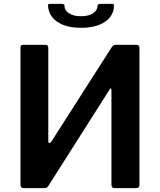

<svg xmlns="http://www.w3.org/2000/svg" viewBox="-20 -974 828 994"><path d="M215 -742Q230 -742 230 -726V-244Q230 -235 235 -233.5Q240 -232 246 -241L558 -729Q564 -738 569 -740Q574 -742 584 -742H685Q702 -742 702 -725V-16Q702 0 684 0H575Q557 0 557 -16V-509Q557 -515 553.5 -516Q550 -517 547 -510L230 -11Q225 -3 219.5 -1.5Q214 0 206 0H103Q96 0 91 -4Q86 -8 86 -15V-728Q86 -742 99 -742ZM400 -830Q344 -830 306 -845.5Q268 -861 249 -887Q230 -913 229 -942Q228 -949 230 -951.5Q232 -954 237 -954H296Q306 -954 310.5 -951.5Q315 -949 314 -943Q313 -922 336 -906Q359 -890 400 -890ZM400 -830V-890Q440 -890 462.5 -906Q485 -922 485 -943Q485 -949 489 -951.5Q493 -954 503 -954H562Q567 -954 568.5 -951.5Q570 -949 570 -942Q570 -913 551 -887Q532 -861 494 -845.5Q456 -830 400 -830Z"/></svg>

Font: Libre Franklin SemiBold
Style: Regular
Weight: 600
Designer: Pablo Impallari, Rodrigo Fuenzalida, Nhung Nguyen
Foundry: Impallari Type
Version: Version 3.000